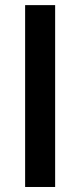

<svg xmlns="http://www.w3.org/2000/svg" viewBox="-20 -745 320 765"><path d="M80.1 0V-724.6H199.7V0Z"/></svg>

Font: Arial
Style: Bold
Weight: 700
Designer: Steve Matteson
Foundry: Ascender Corporation
Version: Version 2.00.3